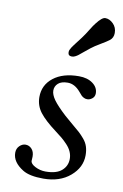

<svg xmlns="http://www.w3.org/2000/svg" viewBox="-81 -730 505 790"><g transform="rotate(10 171.5 -334.5)"><path d="M254.9 -548.8Q243.7 -540 230.2 -528.8Q216.8 -517.6 211.4 -513.4Q206.1 -509.3 199.2 -505.9Q192.4 -502.4 185.5 -502.4Q169.4 -502.4 169.4 -517.6Q169.4 -522.5 171.1 -527.1Q172.9 -531.7 177.2 -538.3Q181.6 -544.9 185.8 -550.5Q189.9 -556.2 198.2 -566.7Q206.5 -577.1 212.9 -585.9Q225.6 -603 238 -623.5Q250.5 -644 257.8 -652.8Q280.3 -682.1 293.9 -682.1Q312 -682.1 327.4 -666.7Q342.8 -651.4 342.8 -628.4Q342.8 -607.9 328.1 -596.7Q317.4 -588.4 293.2 -574.2Q269 -560.1 254.9 -548.8ZM98.1 -68.8Q98.1 -66.4 97.7 -61Q97.2 -55.7 97.2 -51.3Q97.2 -38.6 117.7 -28.1Q138.2 -17.6 160.6 -17.6Q206.5 -17.6 228.5 -37.1Q250.5 -56.6 250.5 -85.9Q250.5 -101.6 244.1 -116Q237.8 -130.4 225.1 -143.8Q212.4 -157.2 201.9 -166Q191.4 -174.8 174.3 -187.5Q126 -223.6 104.5 -251.7Q83 -279.8 83 -315.4Q83 -365.7 122.6 -396.7Q162.1 -427.7 229 -427.7Q264.2 -427.7 286.6 -411.4Q309.1 -395 309.1 -370.1Q309.1 -356.4 299.1 -348.4Q289.1 -340.3 278.3 -340.3Q270 -340.3 263.7 -343.8Q257.3 -347.2 253.7 -350.8Q250 -354.5 241.2 -365.2Q217.3 -393.6 188 -393.6Q161.6 -393.6 148.2 -381.6Q134.8 -369.6 134.8 -351.6Q134.8 -334.5 150.1 -313Q165.5 -291.5 202.6 -257.3Q215.3 -245.6 235.8 -228.8Q256.3 -211.9 267.1 -202.1Q277.8 -192.4 289.8 -178.2Q301.8 -164.1 306.9 -147.9Q312 -131.8 312 -111.8Q312 -61 268.8 -24.2Q225.6 12.7 157.2 12.7Q99.1 12.7 70.8 -4.9Q24.9 -33.2 24.9 -72.3Q24.9 -89.8 36.4 -101.1Q47.9 -112.3 61.5 -112.3Q76.7 -112.3 87.4 -100.6Q98.1 -88.9 98.1 -68.8Z"/></g></svg>

Font: Cooper*
Style: Italic
Weight: 400
Italic angle: -7°
Designer: Owen Earl
Foundry: indestructible type*
Version: Version 0.001